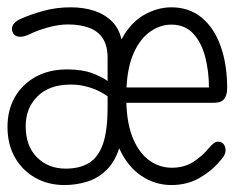

<svg xmlns="http://www.w3.org/2000/svg" viewBox="-20 -508 659 538"><path d="M160.5 10.5Q115 10.5 79 -9.8Q43 -30 22 -66.5Q1 -103 1 -152.5Q1 -200 21.8 -236Q42.5 -272 80 -292.8Q117.5 -313.5 168.5 -313.5Q211 -313.5 239.5 -302.5Q268 -291.5 281.5 -281V-346Q281.5 -380 268 -400.5Q254.5 -421 229.5 -430.2Q204.5 -439.5 169.5 -439.5Q144 -439.5 113.2 -430.8Q82.5 -422 60.5 -411Q53.5 -408 47.8 -406.5Q42 -405 36.5 -405Q25.5 -405 19.5 -411.5Q13.5 -418 13.5 -427Q13.5 -436.5 21.2 -444.2Q29 -452 42.5 -457Q68.5 -468.5 103.5 -478Q138.5 -487.5 178 -487.5Q214.5 -487.5 244 -477.8Q273.5 -468 293.5 -448.2Q313.5 -428.5 320.5 -397.5Q345 -444 383 -465.8Q421 -487.5 460 -487.5Q510 -487.5 545 -458.8Q580 -430 598.2 -378.8Q616.5 -327.5 616.5 -261Q616.5 -241 608 -230.5Q599.5 -220 580.5 -220H334Q336 -159 353.2 -118.8Q370.5 -78.5 398.8 -58.2Q427 -38 461.5 -38Q497 -38 523 -55.2Q549 -72.5 566 -94Q572.5 -101.5 578.5 -106.2Q584.5 -111 591 -111Q601 -111 606.5 -104.2Q612 -97.5 612 -87.5Q612 -78.5 606.8 -70Q601.5 -61.5 594 -54.5Q574.5 -30 539.8 -9.8Q505 10.5 460 10.5Q415 10.5 376.2 -15.2Q337.5 -41 314 -92.5Q301.5 -54 278 -31.2Q254.5 -8.5 224.2 1Q194 10.5 160.5 10.5ZM52 -154.5Q52 -98.5 83.8 -67Q115.5 -35.5 164 -35.5Q204 -35.5 230 -51.8Q256 -68 268.8 -105.5Q281.5 -143 281.5 -207.5V-238Q271 -246 255.5 -253.5Q240 -261 220.2 -266Q200.5 -271 177.5 -271Q118.5 -271 85.2 -238.2Q52 -205.5 52 -154.5ZM334.5 -263H565.5Q565.5 -307 555.2 -347.5Q545 -388 521.8 -413.5Q498.5 -439 460 -439Q429.5 -439 401.8 -420Q374 -401 355.8 -362Q337.5 -323 334.5 -263Z"/></svg>

Font: Sono ExtraLight Monospace Light
Style: Regular
Weight: 300
Version: Version 2.112